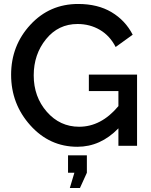

<svg xmlns="http://www.w3.org/2000/svg" viewBox="-20 -735 759 968"><path d="M383 213H332L355 136H323V48H418V136ZM577 0V-88Q487 5 370 5Q230 5 133 -103Q36 -211 36 -358Q36 -505 133 -610Q230 -715 374 -715Q473 -715 542.5 -673.5Q612 -632 649 -560L563 -498Q534 -555 483.5 -584.5Q433 -614 371 -614Q274 -614 212 -537.5Q150 -461 150 -355Q150 -247 216 -171.5Q282 -96 379 -96Q490 -96 577 -200V-276H428V-359H671V0Z"/></svg>

Font: Raleway
Style: Regular
Weight: 600
Designer: Matt McInerney, Pablo Impallari, Rodrigo Fuenzalida
Foundry: Matt McInerney, Pablo Impallari, Rodrigo Fuenzalida
Version: Version 1.000;PS 001.001;hotconv 1.0.56; ttfautohint (v1.5)